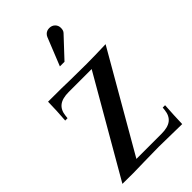

<svg xmlns="http://www.w3.org/2000/svg" viewBox="-222 -780 847 847"><g transform="rotate(-45 201.5 -356.5)"><path d="M9.8 0 272 -454.1H128.9Q88.9 -454.1 68.6 -438.2Q48.3 -422.4 44.9 -389.6L43.5 -376H28.8Q33.2 -430.7 34.2 -488.3Q135.7 -488.3 168.9 -486.8Q212.9 -485.8 272.5 -485.8Q321.3 -485.8 393.1 -488.3L131.3 -34.2H288.1Q328.1 -34.2 348.4 -50Q368.7 -65.9 372.1 -98.6L373.5 -112.3H388.2Q384.3 -52.7 382.8 0Q272 -2.4 237.8 -2.4Q212.9 -2.4 149.2 -1Q85.4 0.5 77.6 0.5Q35.6 0.5 9.8 0ZM210 -561.5H181.2L233.4 -691.4Q236.3 -698.7 241.7 -704.1Q252 -714.4 267.6 -714.4Q283.7 -714.4 294.2 -704.1Q304.7 -693.8 304.7 -678.2Q304.7 -662.1 296.4 -653.8Z"/></g></svg>

Font: Flanker
Style: Regular
Weight: 400
Designer: Flanker
Foundry: Flanker
Version: Version 2.027